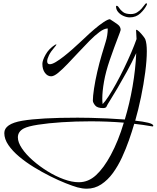

<svg xmlns="http://www.w3.org/2000/svg" viewBox="-20 -889 946 1160"><path d="M764 -784Q746 -784 726.5 -792.5Q707 -801 694 -816Q681 -831 681 -850Q681 -854 685 -854Q692 -854 699.5 -841.5Q707 -829 723 -816.5Q739 -804 770 -804Q792 -804 808 -814Q824 -824 835 -836.5Q846 -849 853 -859Q860 -869 864 -869Q868 -869 868 -865Q868 -864 867.5 -863Q867 -862 867 -860Q854 -833 828 -808.5Q802 -784 764 -784ZM504 251Q491 251 477 249Q463 247 448 243Q420 235 377 218Q334 201 284 176Q234 151 185 121Q136 91 95.5 57Q55 23 30.5 -13Q6 -49 6 -85Q6 -141 114.5 -159.5Q223 -178 449 -178Q480 -178 527.5 -177Q575 -176 629 -173.5Q683 -171 734 -167Q763 -263 781 -367Q799 -471 803 -568Q776 -510 746 -455.5Q716 -401 689.5 -356Q663 -311 645 -282.5Q627 -254 625 -248Q623 -241 617 -238.5Q611 -236 603 -236Q567 -236 554 -253Q541 -270 541 -281Q541 -307 548 -353.5Q555 -400 567.5 -454.5Q580 -509 595 -559Q606 -597 618.5 -636.5Q631 -676 631 -717Q610 -717 581.5 -696Q553 -675 520.5 -642Q488 -609 454 -572.5Q420 -536 388.5 -503Q357 -470 331.5 -449Q306 -428 289 -428Q267 -428 251.5 -449Q236 -470 236 -503Q236 -524 255.5 -559Q275 -594 312 -618Q317 -621 319 -621Q321 -621 321 -620Q321 -617 309 -603Q287 -578 276 -555.5Q265 -533 265 -519Q265 -501 281 -501Q295 -501 317.5 -514.5Q340 -528 366 -548.5Q392 -569 417.5 -591.5Q443 -614 462 -632Q481 -650 489 -657Q519 -686 549.5 -712Q580 -738 605.5 -755Q631 -772 644 -773Q674 -754 691.5 -741Q709 -728 709 -708Q709 -704 690.5 -656.5Q672 -609 643 -526Q619 -456 608.5 -396.5Q598 -337 598 -293Q598 -284 598.5 -276Q599 -268 600 -260Q615 -275 636.5 -308Q658 -341 682 -384.5Q706 -428 729.5 -476.5Q753 -525 772.5 -570.5Q792 -616 805 -653L802 -708Q802 -709 803 -709Q810 -709 822 -697Q834 -685 845 -671Q856 -657 858 -651Q867 -627 867 -579Q867 -526 857.5 -453Q848 -380 832 -303Q816 -226 797 -160Q844 -155 875 -147.5Q906 -140 906 -129Q906 -125 900 -125Q899 -125 898.5 -125.5Q898 -126 896 -126Q845 -135 791 -141Q778 -96 759.5 -43Q741 10 717 62Q693 114 662 156.5Q631 199 591.5 225Q552 251 504 251ZM456 212Q514 212 560.5 169Q607 126 649 48Q695 -37 728 -148Q679 -152 629 -154Q579 -156 528 -156Q436 -156 353 -150.5Q270 -145 209.5 -135.5Q149 -126 124 -113Q88 -94 88 -59Q88 -29 112.5 7.5Q137 44 178 80Q219 116 267.5 146Q316 176 365.5 194Q415 212 456 212Z"/></svg>

Font: Comforter
Style: Regular
Weight: 400
Designer: Robert E. Leuschke
Foundry: Robert E. Leuschke
Version: Version 1.013; ttfautohint (v1.8.3)